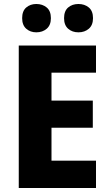

<svg xmlns="http://www.w3.org/2000/svg" viewBox="-20 -942 548 962"><path d="M461 0H74V-714H461V-578H238V-438H445V-302H238V-137H461ZM91 -851Q91 -887 111.5 -904.5Q132 -922 162 -922Q193 -922 214 -904.5Q235 -887 235 -851Q235 -816 214 -798Q193 -780 162 -780Q132 -780 111.5 -798Q91 -816 91 -851ZM301 -851Q301 -887 321.5 -904.5Q342 -922 373 -922Q404 -922 425 -904.5Q446 -887 446 -851Q446 -816 425 -798Q404 -780 373 -780Q342 -780 321.5 -798Q301 -816 301 -851Z"/></svg>

Font: Noto Sans Khmer SemiCondensed ExtraBold
Style: Regular
Weight: 800
Width: 4
Designer: Danh Hong and the Monotype Design Team
Foundry: Monotype Imaging Inc.
Version: Version 2.004